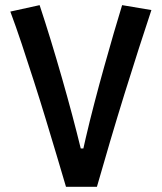

<svg xmlns="http://www.w3.org/2000/svg" viewBox="-20 -723 626 743"><path d="M235.4 0Q219.7 -53.2 199.7 -120.4Q179.7 -187.5 157.2 -261.5Q134.8 -335.4 110.8 -409.9Q86.9 -484.4 64 -553.2Q41 -622.1 20 -678.2L133.3 -703.1Q154.8 -638.2 176.8 -566.4Q198.7 -494.6 219.7 -421.4Q240.7 -348.1 259.3 -278.3Q277.8 -208.5 292.5 -148.4H315.4L330.1 -68.8H285.6Q296.4 -123 311.8 -189Q327.1 -254.9 345.5 -325.2Q363.8 -395.5 383.1 -464.4Q402.3 -533.2 420.2 -594.7Q438 -656.2 452.6 -703.1L565.9 -684.1Q544.4 -619.6 517.6 -536.4Q490.7 -453.1 461.9 -360.1Q433.1 -267.1 405.8 -174.8Q378.4 -82.5 355 0Z"/></svg>

Font: Cascadia Mono Medium
Style: Regular
Weight: 500
Monospace: yes
Designer: Aaron Bell
Foundry: Saja Typeworks
Version: Version 2407.024